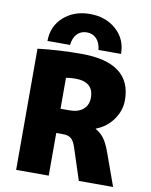

<svg xmlns="http://www.w3.org/2000/svg" viewBox="-103 -1055 892 1131"><g transform="rotate(10 343.0 -490.0)"><path d="M563 -780H428Q423 -824 400.5 -847Q378 -870 343 -870Q308 -870 285.5 -847Q263 -824 258 -780H123Q123 -868 185.5 -924Q248 -980 343 -980Q438 -980 500.5 -924Q563 -868 563 -780ZM268 -255V0H73V-725Q203 -740 333 -740Q633 -740 633 -515Q633 -452 594 -398Q555 -344 493 -321V-319Q523 -302 543 -275.5Q563 -249 581 -200L653 0H448L386 -190Q375 -225 358 -240Q341 -255 313 -255ZM268 -400H323Q374 -400 403.5 -425.5Q433 -451 433 -495Q433 -590 323 -590Q291 -590 268 -585Z"/></g></svg>

Font: M PLUS 1p Black
Style: Regular
Weight: 900
Version: Version 1.061